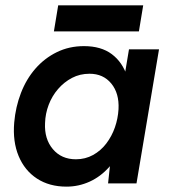

<svg xmlns="http://www.w3.org/2000/svg" viewBox="-20 -684 633 716"><path d="M383 0 393 -93 461 -500H573L489 0ZM228 12Q164 12 118 -18Q72 -48 49.5 -102Q27 -156 33 -227Q38 -285 58 -337Q78 -389 112 -428Q146 -467 192 -489.5Q238 -512 293 -512Q357 -512 397 -482Q437 -452 454 -399Q471 -346 465 -276Q461 -205 440.5 -151.5Q420 -98 387.5 -61.5Q355 -25 314 -6.5Q273 12 228 12ZM263 -90Q298 -90 327 -106Q356 -122 376.5 -149Q397 -176 408.5 -209Q420 -242 422 -277Q425 -336 395 -372.5Q365 -409 314 -409Q278 -409 248.5 -393.5Q219 -378 196.5 -352Q174 -326 161.5 -293Q149 -260 148 -225Q145 -166 177 -128Q209 -90 263 -90ZM181 -567 197 -664H514L498 -567Z"/></svg>

Font: Figtree SemiBold
Style: Italic
Weight: 600
Italic angle: -9.5°
Foundry: Erik Kennedy
Version: Version 2.001;gftools[0.9.30]